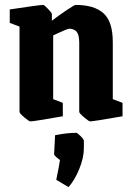

<svg xmlns="http://www.w3.org/2000/svg" viewBox="-20 -487 542 788"><path d="M105 11.2Q99.1 11.2 79.6 -5.4Q60.1 -22 60.1 -27.8V-377.9L20 -393.1V-448.2Q142.1 -466.8 157.2 -466.8Q161.6 -466.8 177.2 -450.4Q192.9 -434.1 192.9 -429.2V-401.9Q218.8 -421.9 252 -444.3Q285.2 -466.8 290 -466.8Q366.7 -466.8 404.8 -432.6Q442.9 -398.4 442.9 -314V-80.1L482.9 -64.9V-9.8Q362.3 11.2 350.1 11.2Q344.7 11.2 325 -5.6Q305.2 -22.5 305.2 -27.8V-313Q305.2 -332 300.8 -344.7Q296.4 -357.4 288.6 -362.1Q280.8 -366.7 275.6 -367.9Q270.5 -369.1 264.2 -369.1Q255.9 -369.1 198.2 -341.8V-80.1L237.8 -64.9V-9.8Q118.2 11.2 105 11.2ZM261.2 280.8 210.9 251Q222.7 194.3 226.1 169.9Q224.1 168.5 219 164.3Q213.9 160.2 210.7 157.5Q207.5 154.8 204.6 151.1Q201.7 147.5 202.1 145L206.1 67.9Q255.9 58.1 293 58.1Q297.4 58.1 310.8 71.5Q324.2 85 324.2 90.8V122.1Q324.2 160.2 305.2 206.8Q286.1 253.4 261.2 280.8Z"/></svg>

Font: Grenze
Style: Bold
Weight: 700
Designer: Renata Polastri
Foundry: Omnibus-Type
Version: Version 1.002;PS 001.002;hotconv 1.0.88;makeotf.lib2.5.64775